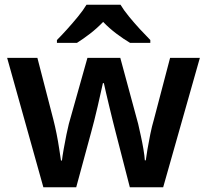

<svg xmlns="http://www.w3.org/2000/svg" viewBox="-20 -786 870 806"><path d="M465 -233Q460 -252 453 -280.5Q446 -309 438.5 -340Q431 -371 425 -397Q419 -423 416 -437H412Q409 -423 403 -397Q397 -371 390 -339.5Q383 -308 375.5 -279.5Q368 -251 363 -232L300 0H162L10 -543H137L204 -284Q211 -257 217.5 -224.5Q224 -192 228.5 -161.5Q233 -131 236 -112H240Q242 -130 247.5 -161Q253 -192 259 -221.5Q265 -251 269 -266L347 -543H485L560 -266Q564 -248 570.5 -219Q577 -190 582 -160.5Q587 -131 588 -113H592Q594 -129 599 -159Q604 -189 611 -223Q618 -257 626 -284L694 -543H819L665 0H525ZM486 -766Q499 -744 521.5 -716.5Q544 -689 568 -663Q592 -637 611 -618V-606H526Q499 -622 469 -644.5Q439 -667 413 -694Q387 -667 358.5 -645Q330 -623 303 -606H219V-618Q238 -637 261.5 -663Q285 -689 307.5 -716.5Q330 -744 343 -766Z"/></svg>

Font: Noto Sans Sinhala UI SemiBold
Style: Regular
Weight: 600
Designer: Jelle Bosma - Monotype Design Team
Foundry: Monotype Imaging Inc.
Version: Version 2.006; ttfautohint (v1.8.4.7-5d5b)